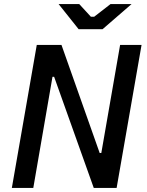

<svg xmlns="http://www.w3.org/2000/svg" viewBox="-20 -920 719 940"><path d="M38 0H143L237 -544H245L439 0H551L673 -700H568L476 -171H468L281 -700H160ZM365 -777H482L624 -900H521L441 -838H425L368 -900H267Z"/></svg>

Font: Fixel Text 20240404 Medium
Style: Italic
Weight: 500
Width: 4
Italic angle: -10°
Designer: AlfaBravo + MacPaw
Foundry: Kyrylo Tkachov, Marchela Mozhyna, Serhii Makarenko, Maria Weinstein, Zakhar Kryvoshyya
Version: Version 1.211;Glyphs 3.2 (3225)